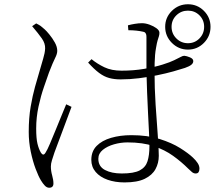

<svg xmlns="http://www.w3.org/2000/svg" viewBox="-20 -837 1040 902"><path d="M756 -711Q756 -755 787.5 -786Q819 -817 863 -817Q907 -817 938 -786Q969 -755 969 -711Q969 -667 938 -635.5Q907 -604 863 -604Q819 -604 787.5 -635.5Q756 -667 756 -711ZM786 -711Q786 -679 808.5 -656.5Q831 -634 863 -634Q895 -634 917 -656.5Q939 -679 939 -711Q939 -743 917 -765Q895 -787 863 -787Q831 -787 808.5 -765Q786 -743 786 -711ZM394 -543 410 -559Q437 -537 470.5 -521Q504 -505 551 -505Q608 -505 657.5 -513.5Q707 -522 743.5 -533.5Q780 -545 798 -554Q821 -565 830 -570Q839 -575 846 -575Q857 -574 872.5 -567.5Q888 -561 888 -550Q888 -540 878.5 -532.5Q869 -525 849 -518Q828 -511 794 -501.5Q760 -492 718.5 -483.5Q677 -475 633 -469.5Q589 -464 547 -464Q517 -464 493 -470.5Q469 -477 445.5 -494.5Q422 -512 394 -543ZM583 -695 581 -718Q595 -722 613.5 -725Q632 -728 647 -728Q664 -728 683 -721Q702 -714 715.5 -704Q729 -694 729 -683Q729 -674 726.5 -666.5Q724 -659 720.5 -647.5Q717 -636 713 -612Q710 -596 708.5 -578.5Q707 -561 706.5 -541.5Q706 -522 706 -500Q706 -423 711 -345.5Q716 -268 721 -204Q726 -140 726 -105Q726 -71 710.5 -42.5Q695 -14 660 3Q625 20 565 20Q521 20 485.5 7.5Q450 -5 429.5 -29Q409 -53 409 -86Q409 -126 434 -151.5Q459 -177 502 -189.5Q545 -202 597 -202Q673 -202 730 -184Q787 -166 826 -141.5Q865 -117 886 -97Q900 -84 908.5 -71Q917 -58 917 -45Q917 -35 913 -28.5Q909 -22 899 -22Q890 -22 882 -28.5Q874 -35 864 -45Q832 -77 793 -105Q754 -133 702.5 -150.5Q651 -168 579 -168Q547 -168 515.5 -159Q484 -150 463 -133Q442 -116 442 -91Q442 -55 473 -38.5Q504 -22 552 -22Q609 -22 636.5 -36.5Q664 -51 673 -79.5Q682 -108 682 -150Q682 -174 680 -214.5Q678 -255 675.5 -304.5Q673 -354 671 -405Q669 -456 668 -501Q668 -521 668 -553Q668 -585 668 -616Q668 -647 668 -663Q668 -671 666.5 -675.5Q665 -680 662 -683.5Q659 -687 652 -688Q639 -691 621.5 -693Q604 -695 583 -695ZM131 -714 150 -727Q164 -720 171 -715Q178 -710 190 -699Q198 -692 212 -675Q226 -658 237.5 -637.5Q249 -617 249 -598Q249 -584 239 -564.5Q229 -545 210 -496Q201 -470 186.5 -428.5Q172 -387 161 -336.5Q150 -286 150 -233Q150 -187 156 -162Q162 -137 172 -120Q177 -112 182.5 -111Q188 -110 194 -120Q202 -132 214.5 -161.5Q227 -191 241.5 -226.5Q256 -262 269.5 -295Q283 -328 291 -347L316 -335Q309 -316 297.5 -285.5Q286 -255 274 -222.5Q262 -190 251.5 -162.5Q241 -135 236 -121Q229 -100 224 -84Q219 -68 219 -55Q219 -34 225 -13Q231 8 231 25Q231 45 211 45Q200 45 190.5 35Q181 25 172 10Q161 -8 147.5 -43.5Q134 -79 124.5 -124.5Q115 -170 115 -217Q115 -283 124 -335.5Q133 -388 144.5 -429Q156 -470 165 -500Q175 -536 183 -562Q191 -588 192 -609Q193 -633 176.5 -656.5Q160 -680 131 -714Z"/></svg>

Font: Source Han Serif JP VF
Style: Regular
Weight: 250
Designer: Ryoko NISHIZUKA 西塚涼子 (kana & ideographs); Frank Grießhammer (Latin, Greek & Cyrillic); Wenlong ZHANG 张文龙 (bopomofo); San
Foundry: Adobe
Version: Version 2.001;hotconv 1.1.0;makeotfexe 2.6.0